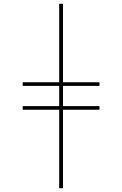

<svg xmlns="http://www.w3.org/2000/svg" viewBox="-20 -843 640 1006"><path d="M290 143V-268H99V-287H290V-393H99V-412H290V-823H310V-412H501V-393H310V-287H501V-268H310V143Z"/></svg>

Font: Iosevka Curly Thin Extended
Style: Regular
Weight: 100
Width: 7
Monospace: yes
Designer: Belleve Invis
Foundry: Belleve Invis
Version: Version 11.1.0; ttfautohint (v1.8.3)